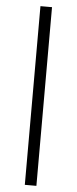

<svg xmlns="http://www.w3.org/2000/svg" viewBox="-60 -731 376 942"><g transform="rotate(5 128.5 -260.0)"><path d="M100 -700H157V180H100Z"/></g></svg>

Font: Cinzel
Style: Bold
Weight: 700
Designer: Natanael Gama
Version: Version 2.000